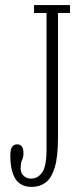

<svg xmlns="http://www.w3.org/2000/svg" viewBox="-20 -720 316 753"><path d="M105 13Q60.5 13 40.5 -18.5Q20.5 -50 20.5 -110.5Q20.5 -135 28 -144.5Q35.5 -154 47 -154Q72 -154 72 -120Q72 -103 66.5 -92.5Q61 -82 61 -59Q61 -41.5 72.8 -30.5Q84.5 -19.5 102 -19.5Q128 -19.5 145.2 -43.5Q162.5 -67.5 162.5 -134.5V-669H113.5V-700H254.5V-669H207.5V-180Q207.5 -105.5 194.8 -63.5Q182 -21.5 159 -4.2Q136 13 105 13Z"/></svg>

Font: Imbue 10pt ExtraLight
Style: Regular
Weight: 200
Designer: Tyler Finck
Foundry: Etcetera Type Company
Version: Version 1.102; ttfautohint (v1.8.3)